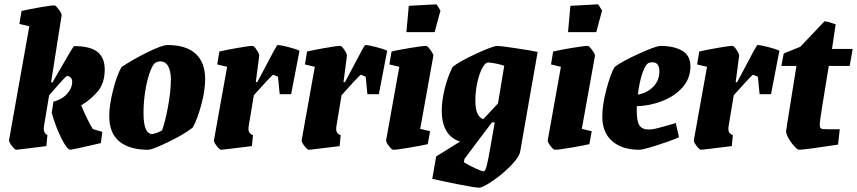

<svg xmlns="http://www.w3.org/2000/svg" viewBox="-20 -686 3977 891"><path d="M411 -87 455 -74 448 -22Q314 9 307 9Q291 9 263.5 -47Q236 -103 220 -163L228 -214Q269 -225 292 -251.5Q315 -278 315 -306Q315 -318 308.5 -325.5Q302 -333 290 -333Q285 -333 208 -244L184 -100Q183 -95 183 -88Q183 -68 200 -59L195 -8Q62 9 55 9Q49 9 35 -9Q21 -27 22 -36L116 -564L70 -575L80 -635Q109 -642 162.5 -651.5Q216 -661 233 -661Q239 -661 253 -641.5Q267 -622 266 -615L217 -304H224L255 -358Q320 -472 324 -472Q399 -472 432.5 -445Q466 -418 466 -364Q466 -303 436.5 -265.5Q407 -228 357 -197Q366 -174 383 -138.5Q400 -103 411 -87Z M487 -147Q487 -199 505 -269Q523 -339 544 -375Q598 -411 665.5 -444Q733 -477 757 -477Q844 -477 888 -436.5Q932 -396 932 -319Q932 -266 914 -199.5Q896 -133 875 -95Q851 -75 806.5 -50.5Q762 -26 721 -8.5Q680 9 668 9Q581 9 534 -29.5Q487 -68 487 -147ZM699 -67Q707 -69 716.5 -73Q726 -77 732 -81Q746 -118 759.5 -190Q773 -262 773 -317Q773 -356 760.5 -378.5Q748 -401 724 -401Q713 -401 705 -397Q692 -393 678 -357.5Q664 -322 655 -269Q646 -216 646 -161Q646 -64 687 -64Q690 -64 699 -67Z M1370 -451 1331 -249H1278L1270 -330Q1250 -339 1247 -339Q1245 -339 1216 -308Q1187 -277 1158 -244L1134 -100Q1133 -95 1133 -88Q1133 -66 1154 -59L1149 -8Q1013 9 1006 9Q999 9 985 -9.5Q971 -28 973 -36L1034 -376L988 -387L998 -447Q1028 -454 1082 -463.5Q1136 -473 1152 -473Q1159 -473 1171.5 -454Q1184 -435 1183 -427L1167 -305H1174L1208 -369Q1264 -477 1268 -477Q1282 -477 1317 -468Q1352 -459 1370 -451Z M1777 -451 1738 -249H1685L1677 -330Q1657 -339 1654 -339Q1652 -339 1623 -308Q1594 -277 1565 -244L1541 -100Q1540 -95 1540 -88Q1540 -66 1561 -59L1556 -8Q1420 9 1413 9Q1406 9 1392 -9.5Q1378 -28 1380 -36L1441 -376L1395 -387L1405 -447Q1435 -454 1489 -463.5Q1543 -473 1559 -473Q1566 -473 1578.5 -454Q1591 -435 1590 -427L1574 -305H1581L1615 -369Q1671 -477 1675 -477Q1689 -477 1724 -468Q1759 -459 1777 -451Z M1772 -36 1833 -376 1787 -387 1797 -447Q1826 -454 1883.5 -463.5Q1941 -473 1958 -473Q1964 -473 1978 -453.5Q1992 -434 1991 -427L1930 -88L1976 -77L1965 -17Q1940 -11 1881 -1Q1822 9 1805 9Q1798 9 1784 -9.5Q1770 -28 1772 -36ZM1877 -659 2006 -666 2024 -637 1997 -537H1866Z M2475 -445 2394 17Q2389 44 2350 83.5Q2311 123 2265.5 154Q2220 185 2203 185Q2186 185 2112.5 170.5Q2039 156 1986 144L2004 40L2115 -29Q2072 -43 2051 -79.5Q2030 -116 2030 -171Q2030 -217 2043 -271.5Q2056 -326 2080 -375Q2110 -400 2189 -436.5Q2268 -473 2289 -473Q2301 -473 2375 -462Q2449 -451 2475 -445ZM2186 -219Q2186 -144 2223 -133L2291 -206L2320 -381Q2298 -388 2276.5 -392Q2255 -396 2245 -396Q2232 -396 2218 -370Q2204 -344 2195 -303Q2186 -262 2186 -219ZM2255 1 2276 -118H2263L2197 -31L2135 52L2133 67Q2153 80 2184.5 94.5Q2216 109 2224 109Q2232 109 2238.5 84Q2245 59 2255 1Z M2522 -36 2583 -376 2537 -387 2547 -447Q2576 -454 2633.5 -463.5Q2691 -473 2708 -473Q2714 -473 2728 -453.5Q2742 -434 2741 -427L2680 -88L2726 -77L2715 -17Q2690 -11 2631 -1Q2572 9 2555 9Q2548 9 2534 -9.5Q2520 -28 2522 -36ZM2627 -659 2756 -666 2774 -637 2747 -537H2616Z M2935 -193V-169Q2935 -123 2947.5 -104Q2960 -85 2991 -85Q3008 -85 3031 -91Q3054 -97 3080 -104.5Q3106 -112 3116 -115L3131 -49Q3087 -30 3025 -10.5Q2963 9 2947 9Q2867 9 2821 -31Q2775 -71 2775 -145Q2775 -198 2793.5 -269Q2812 -340 2832 -375Q2864 -400 2944 -436.5Q3024 -473 3046 -473Q3106 -473 3145 -451Q3184 -429 3184 -378Q3184 -323 3148.5 -282Q3113 -241 3055.5 -218Q2998 -195 2935 -193ZM2940 -247Q2982 -254 3011 -283Q3040 -312 3040 -356Q3040 -375 3032 -386Q3024 -397 3008 -397Q3001 -397 2993 -395Q2976 -390 2961.5 -347.5Q2947 -305 2940 -247Z M3597 -451 3558 -249H3505L3497 -330Q3477 -339 3474 -339Q3472 -339 3443 -308Q3414 -277 3385 -244L3361 -100Q3360 -95 3360 -88Q3360 -66 3381 -59L3376 -8Q3240 9 3233 9Q3226 9 3212 -9.5Q3198 -28 3200 -36L3261 -376L3215 -387L3225 -447Q3255 -454 3309 -463.5Q3363 -473 3379 -473Q3386 -473 3398.5 -454Q3411 -435 3410 -427L3394 -305H3401L3435 -369Q3491 -477 3495 -477Q3509 -477 3544 -468Q3579 -459 3597 -451Z M3628 -79Q3631 -93 3633 -112L3676 -380H3606L3617 -438L3694 -469L3806 -587Q3820 -587 3858 -573L3841 -459H3937L3923 -380H3826Q3804 -245 3794 -182.5Q3784 -120 3784 -109Q3784 -98 3787 -93Q3790 -88 3799 -87Q3805 -86 3877 -86L3869 -15Q3826 -8 3764 0.5Q3702 9 3688 9Q3681 9 3665.5 -8Q3650 -25 3638.5 -46Q3627 -67 3628 -79Z"/></svg>

Font: Grenze ExtraBold
Style: Italic
Weight: 800
Italic angle: -10°
Designer: Renata Polastri
Foundry: Omnibus-Type
Version: Version 1.002; ttfautohint (v1.8)